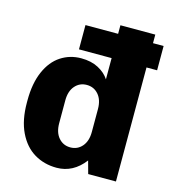

<svg xmlns="http://www.w3.org/2000/svg" viewBox="-109 -809 816 909"><g transform="rotate(15 299.0 -355.0)"><path d="M592 -559H540V0H404L387 -62Q332 10 251 10Q190 10 141.5 -19Q93 -48 64.5 -107Q36 -166 36 -252V-263Q36 -346 61.5 -404.5Q87 -463 131.5 -492Q176 -521 231 -521Q280 -521 315 -502.5Q350 -484 369 -455V-559H209V-678H369V-720H540V-678H592ZM369 -309Q369 -354 346.5 -380Q324 -406 289 -406Q254 -406 231.5 -380Q209 -354 209 -309V-197Q209 -152 231.5 -126Q254 -100 289 -100Q324 -100 346.5 -126Q369 -152 369 -197Z"/></g></svg>

Font: Chivo ExtraBold
Style: Regular
Weight: 800
Designer: Hector Gatti
Foundry: Omnibus-Type
Version: Version 1.007